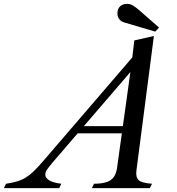

<svg xmlns="http://www.w3.org/2000/svg" viewBox="-146 -970 915 990"><path d="M540.5 -615 128 -135.5Q105 -108.5 96.2 -95.2Q87.5 -82 87.5 -69.5Q87.5 -53.5 106.2 -41Q125 -28.5 170 -22.5L159.5 0H-126L-115 -22.5Q-82 -27.5 -57.2 -35Q-32.5 -42.5 -12 -55.2Q8.5 -68 29 -88Q49.5 -108 75 -137.5L556 -697ZM491.5 -282.5H239L270 -319.5H497ZM532.5 -643 546.5 -761.5 647.5 -784.5 557.5 -91Q553 -57.5 568.2 -42Q583.5 -26.5 638 -22.5L626.5 0H327.5L339 -22.5Q379.5 -23 404 -31.2Q428.5 -39.5 441 -57.5Q453.5 -75.5 457.5 -104ZM654.5 -807 495.5 -854Q477.5 -859 468.5 -871.8Q459.5 -884.5 459.5 -902Q459.5 -924 473 -937Q486.5 -950 509 -950Q526 -950 539.8 -941.5Q553.5 -933 570.5 -918.5L674 -828Z"/></svg>

Font: Libre Caslon Text
Style: Italic
Weight: 400
Italic angle: -22.583°
Designer: Pablo Impallari, Rodrigo Fuenzalida, Katja Schimmel
Foundry: Pablo Impallari, Rodrigo Fuenzalida
Version: Version 2.000